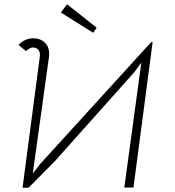

<svg xmlns="http://www.w3.org/2000/svg" viewBox="-20 -881 824 902"><path d="M210 -613 134 -66 169 -111 690 -683H697L607 0H564L644 -587L611 -542L238 -124L114 1H86L167 -615Q170 -635 160.5 -646.5Q151 -658 135 -658Q128 -658 118.5 -653Q109 -648 102 -641L67 -670Q97 -701 136 -701Q172 -701 193.5 -678Q215 -655 210 -613ZM266 -822 295 -861 434 -751 418 -727Z"/></svg>

Font: Bellota Light
Style: Italic
Weight: 300
Italic angle: -7.5°
Designer: Kemie Guaida
Foundry: Kemie Guaida
Version: Version 4.001